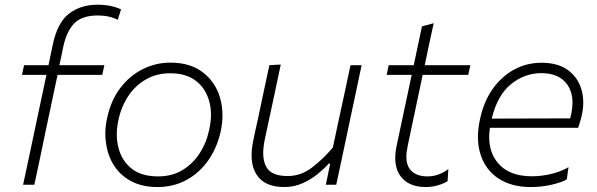

<svg xmlns="http://www.w3.org/2000/svg" viewBox="-20 -764 2470 794"><path d="M75.5 0Q87.5 -56 98.5 -107.5Q109.5 -159 122.5 -221L133 -270.5Q142.5 -315.5 152 -360Q161 -404 172 -454.5H71L79.5 -494.5H180.5Q184.5 -514 189 -535Q193.5 -556 198 -578.5Q217.5 -671 265.8 -707.8Q314 -744.5 382.5 -744.5Q440.5 -744.5 480.5 -725L467 -682Q432 -700 384.5 -700Q319 -700 287.2 -667.5Q255.5 -635 242 -572Q238 -552.5 233 -528.8Q228 -505 225.5 -494.5H411.5L403 -454.5H218L168.5 -221Q155.5 -159 145 -107.5Q134 -56 122 0Z M631.5 9.5Q568.5 9.5 523.8 -14Q479 -37.5 452.8 -77.5Q426.5 -117.5 419 -168.5Q415.5 -189 415.5 -210.5Q415.5 -241.5 422.5 -273.5Q437.5 -347 476.5 -398.8Q515.5 -450.5 569.8 -477.8Q624 -505 684.5 -505Q766 -505 818 -465.5Q870 -426 889.5 -361.5Q900 -326 900 -287Q900 -255.5 893 -222Q878 -153.5 841.5 -101.2Q805 -49 751.2 -19.8Q697.5 9.5 631.5 9.5ZM634 -34.5Q691.5 -34.5 734.8 -60.8Q778 -87 806.2 -131Q834.5 -175 845.5 -229.5Q852.5 -261 852.5 -289.5Q852.5 -319.5 845 -346Q830.5 -398.5 790 -429.8Q749.5 -461 684 -461Q627.5 -461 583.2 -435.5Q539 -410 510 -366Q481 -322 469.5 -266.5Q463 -236.5 463 -208.5Q463 -179 470 -152.5Q483.5 -99.5 524 -67Q564.5 -34.5 634 -34.5Z M1156 9.5Q1073.5 9.5 1041 -42Q1020.5 -74 1020.5 -122.5Q1020.5 -150.5 1027.5 -184Q1032 -205.5 1036.2 -225Q1040.5 -244.5 1046.5 -271Q1059.5 -334 1070.8 -386.5Q1082 -439 1094 -494.5L1141 -497Q1129 -441 1118 -388Q1106.5 -334.5 1093.5 -273.5L1075 -187Q1068.5 -156 1068.5 -131Q1068.5 -97.5 1080.5 -75Q1101 -36 1169.5 -36Q1223.5 -36 1269 -70.2Q1314.5 -104.5 1356.5 -154L1382 -273.5Q1395 -333.5 1406.5 -386.5Q1417.5 -439 1429.5 -494.5H1475.5Q1463.5 -439 1452.5 -386Q1441.5 -333 1428 -270.5L1417.5 -220.5Q1404 -159 1393.5 -107.5Q1382.5 -56 1370.5 0H1327.5L1345.5 -87.5H1339.5Q1322.5 -68 1294.8 -45.2Q1267 -22.5 1231.8 -6.5Q1196.5 9.5 1156 9.5Z M1740.5 9.5Q1669.5 9.5 1636.5 -35.5Q1614.5 -65 1614.5 -110.5Q1614.5 -134.5 1620.5 -162.5Q1639 -250.5 1655 -325Q1671 -399.5 1682.5 -454.5H1579L1587.5 -494.5H1691Q1700 -537 1708 -575Q1716 -613 1725 -655L1773.5 -668L1754.5 -580.5Q1746.5 -542 1736.5 -494.5H1925L1916.5 -454.5H1728L1666.5 -163.5Q1660.5 -136.5 1660.5 -115.5Q1660.5 -83 1675 -64.5Q1698 -34.5 1748 -34.5Q1793 -34.5 1834 -64.5L1831 -15Q1818 -6 1792.8 1.8Q1767.5 9.5 1740.5 9.5Z M2175 9.5Q2095 9.5 2041.5 -25.8Q1988 -61 1967.5 -124.5Q1956.5 -158 1956.5 -197.5Q1956.5 -232 1965 -271Q1980 -342.5 2016.5 -394.8Q2053 -447 2105.2 -475.8Q2157.5 -504.5 2219.5 -504.5Q2286.5 -504.5 2327.8 -474.8Q2369 -445 2384 -396Q2392 -369.5 2392 -340Q2392 -315 2386 -287.5Q2383.5 -275.5 2379 -261Q2374.5 -246.5 2371 -235.5H2006Q2003 -215.5 2003 -197.5Q2003 -132 2039.5 -89.5Q2085.5 -35 2179.5 -35Q2218.5 -35 2258.8 -44.5Q2299 -54 2331 -72.5L2324 -22.5Q2306.5 -11 2264 -0.8Q2221.5 9.5 2175 9.5ZM2218.5 -461.5Q2149.5 -461.5 2093.2 -416Q2037 -370.5 2013.5 -273.5L2338 -274.5Q2340.5 -284.5 2342.5 -293.5Q2347.5 -317.5 2347.5 -339Q2347.5 -384 2325 -415.5Q2291.5 -461.5 2218.5 -461.5Z"/></svg>

Font: Heraclito ExtraLight
Style: Italic
Weight: 200
Italic angle: -12°
Designer: Kostas Bartsokas (font) & Cristiano Sobral (main changes)
Foundry: Kostas Bartsokas (font) & Cristiano Sobral (main changes)
Version: Version 1.00;July 8, 2020;FontCreator 13.0.0.2655 64-bit